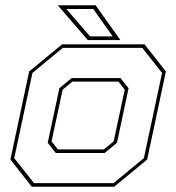

<svg xmlns="http://www.w3.org/2000/svg" viewBox="-20 -708 668 728"><path d="M100.5 0 19.5 -103 90.5 -437 215.5 -540H528L609 -437L538 -103L413 0ZM109 -13.5H410.5L525.5 -108.5L594.5 -431.5L519.5 -526.5H218L103 -431.5L34 -108.5ZM191.5 -128 161 -166.5 205 -373.5 251.5 -412H437L467.5 -373.5L423.5 -166.5L377 -128ZM199.5 -141.5H374L411 -172L453 -368L429 -398.5H254.5L217.5 -368L175.5 -172ZM436.5 -556H313L199 -688H342.5ZM407.5 -570 333.5 -674H231.5L321.5 -570Z"/></svg>

Font: Tourney Thin Thin
Style: Italic
Weight: 250
Italic angle: -12°
Version: Version 1.015